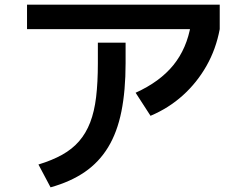

<svg xmlns="http://www.w3.org/2000/svg" viewBox="-20 -751 1040 824"><path d="M145 -45Q204 -63 247 -87Q290 -111 319.5 -145Q349 -179 367 -225.5Q385 -272 392.5 -334.5Q400 -397 400 -480V-568H519V-480Q519 -362 501 -272.5Q483 -183 444 -119Q405 -55 344 -13Q283 29 197 53ZM96 -626V-731H923V-626ZM562 -353Q666 -400 724 -471.5Q782 -543 799 -645L923 -626Q907 -540 866 -468Q825 -396 764.5 -341.5Q704 -287 626 -254Z"/></svg>

Font: M PLUS 2 Thin SemiBold
Style: Regular
Weight: 600
Version: Version 1.001